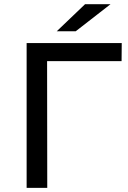

<svg xmlns="http://www.w3.org/2000/svg" viewBox="-20 -908 618 928"><path d="M108.7 -700H568.4L567.6 -612.4H183.1L207.6 -637.7L208.4 0H108.7ZM391 -887.6H514.1L346.1 -757H254.4Z"/></svg>

Font: iiserrat Thin
Style: Regular
Weight: 100
Designer: Akira Ohta
Foundry: Akira Ohta
Version: Version 1.200;Glyphs 3.3.1 (3343)